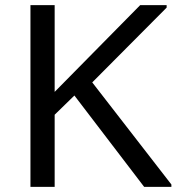

<svg xmlns="http://www.w3.org/2000/svg" viewBox="-20 -731 690 751"><path d="M99.1 0V-710.9H193.8V-371.6L528.3 -710.9H631.8V-701.2L340.8 -408.7L650.4 -9.3V0H543.9L271 -357.4L193.8 -282.2V0Z"/></svg>

Font: Comme
Style: Regular
Weight: 400
Designer: Vernon Adams
Foundry: Vernon Adams
Version: Version 1.000;gftools[0.9.27]